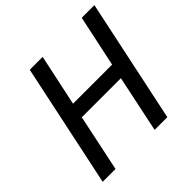

<svg xmlns="http://www.w3.org/2000/svg" viewBox="-180 -881 1048 1048"><g transform="rotate(-45 344.0 -357.0)"><path d="M38.6 0 189.5 -713.9H289.1L225.6 -416H527.3L590.8 -713.9H688.5L537.6 0H439.5L508.8 -329.6H207L137.7 0Z"/></g></svg>

Font: Open Sans Medium
Style: Italic
Weight: 500
Italic angle: -12°
Designer: Monotype Design Team
Foundry: Monotype Imaging Inc.
Version: Version 3.000